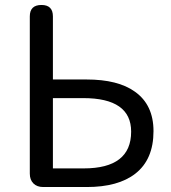

<svg xmlns="http://www.w3.org/2000/svg" viewBox="-20 -753 688 773"><path d="M154 0Q129 0 114.5 -14.5Q100 -29 100 -54V-687Q100 -733 147 -733Q193 -733 193 -687V-433H328Q455 -433 523 -384Q598 -331 598 -225Q598 -111 525 -54Q456 0 329 0H214ZM193 -75H255H317Q508 -75 508 -223Q508 -358 315 -358H193Z"/></svg>

Font: GenSenRounded TW R
Style: Regular
Weight: 400
Version: Version 1.501;PS 1;hotconv 16.6.51;makeotf.lib2.5.65220